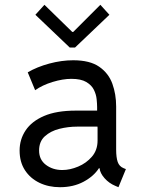

<svg xmlns="http://www.w3.org/2000/svg" viewBox="-20 -780 602 808"><path d="M232.4 7.8Q184.6 7.8 146 -10.7Q107.4 -29.3 85 -63.7Q62.5 -98.1 62.5 -146.5Q62.5 -193.4 87.9 -231.4Q113.3 -269.5 165.5 -292Q217.8 -314.5 298.8 -314.5H388.7V-330.1Q388.7 -342.8 386.7 -362.5Q384.8 -382.3 375.2 -401.9Q365.7 -421.4 343.3 -434.8Q320.8 -448.2 280.3 -448.2Q244.6 -448.2 201.4 -435.1Q158.2 -421.9 127.9 -400.4L96.7 -475.6Q135.7 -498.5 187.5 -512.5Q239.3 -526.4 288.1 -526.4Q358.4 -526.4 397.7 -499Q437 -471.7 452.9 -427.5Q468.8 -383.3 468.8 -332V-150.4Q468.8 -117.7 475.3 -98.6Q481.9 -79.6 500 -72.3L509.8 -68.4L478.5 7.8L464.8 2Q439 -8.8 420.2 -29.8Q401.4 -50.8 398.9 -72.3H396.5Q374.5 -38.1 331.5 -15.1Q288.6 7.8 232.4 7.8ZM242.2 -64.5Q274.4 -64.5 308.8 -78.9Q343.3 -93.3 366.9 -120.8Q390.6 -148.4 390.6 -188.5V-242.2L390.1 -247.1H304.7Q266.6 -247.1 229.7 -237.8Q192.9 -228.5 168.7 -206.5Q144.5 -184.6 144.5 -146.5Q144.5 -107.9 173.3 -86.2Q202.1 -64.5 242.2 -64.5ZM167 -759.8 284.2 -645.5H288.1L402.3 -759.8L440.4 -717.8L295.9 -580.1H273.4L128.9 -717.8Z"/></svg>

Font: Reddit Mono
Style: Regular
Weight: 400
Monospace: yes
Designer: Stephen Hutchings
Foundry: Reddit
Version: Version 1.014; ttfautohint (v1.8.4.7-5d5b)